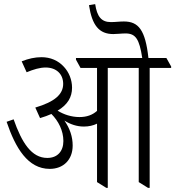

<svg xmlns="http://www.w3.org/2000/svg" viewBox="-20 -904 849 930"><path d="M221 -86C287 -86 332 -130 332 -199C332 -241 319 -281 292 -320C320 -302 352 -291 386 -291C410 -291 432 -296 450 -305V-22L495 6H502V-575H652V-22L697 6H705V-575H809V-582L786 -623H699C684 -759 651 -800 580 -800C559 -800 540 -797 517 -797C470 -797 450 -825 441 -884L411 -879C426 -781 460 -739 529 -739C547 -739 568 -742 588 -742C637 -742 655 -715 669 -623H348V-615L370 -575H450V-367C428 -347 400 -337 365 -337C327 -337 289 -349 259 -368C308 -397 329 -434 329 -479C329 -518 314 -554 290 -580C262 -611 224 -627 181 -627C149 -627 118 -620 85 -607L109 -554C143 -568 173 -577 201 -577C252 -577 286 -546 286 -498C286 -447 245 -411 151 -383L174 -332C195 -338 213 -345 229 -352C263 -318 287 -271 287 -221C287 -172 259 -139 209 -139C133 -139 86 -212 46 -326L12 -314C55 -187 115 -86 221 -86Z"/></svg>

Font: Noto Serif Devanagari Condensed Light
Style: Regular
Weight: 300
Width: 3
Designer: Universal Thirst, Indian Type Foundry and the Monotype Design Team
Foundry: Monotype Imaging Inc.
Version: Version 2.004